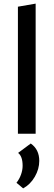

<svg xmlns="http://www.w3.org/2000/svg" viewBox="-20 -739 296 1061"><path d="M79 -702 177 -719V0H79ZM71 271Q87 251 96 226Q105 201 105 177Q105 125 80 106L150 54Q197 87 197 150Q197 195 172.5 237.5Q148 280 108 302Z"/></svg>

Font: Ysabeau Semibold
Style: Regular
Weight: 600
Designer: Christian Thalmann (Catharsis Fonts)
Version: Version 0.003